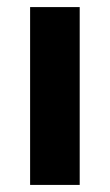

<svg xmlns="http://www.w3.org/2000/svg" viewBox="-20 -522 311 542"><path d="M65 0V-502H205V0Z"/></svg>

Font: DM Sans 16pt ExtraBold
Style: Regular
Weight: 800
Version: Version 4.004;gftools[0.9.30]